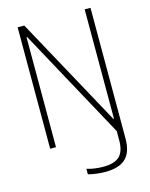

<svg xmlns="http://www.w3.org/2000/svg" viewBox="-136 -816 873 1115"><g transform="rotate(-15 300.0 -258.5)"><path d="M356 213Q331 213 304 209.5Q277 206 254 200V167Q276 174 302 177.5Q328 181 353 181Q421 181 451 151.5Q481 122 481 56V-28L494 25L120 -661H116V0H81V-730H121L480 -73H484V-730H519V56Q519 137 479.5 175Q440 213 356 213Z"/></g></svg>

Font: M PLUS Code Latin Expanded ExtraLight
Style: Regular
Weight: 250
Width: 7
Designer: Coji Morishita
Foundry: UNDERFOREST DESIGN
Version: Version 1.002; ttfautohint (v1.8.3)